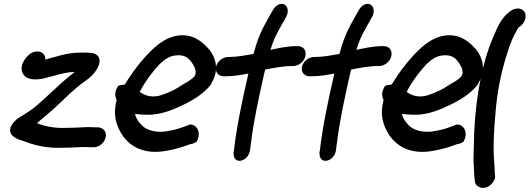

<svg xmlns="http://www.w3.org/2000/svg" viewBox="-20 -739 2686 974"><path d="M94 -370C109 -334 155 -333 192 -339C253 -352 302 -373 359 -374L328 -349C264 -297 205 -233 143 -185C126 -174 112 -164 101 -157C88 -149 55 -134 38 -102L37 -101C12 -48 76 -32 87 -27H89C144 -6 200 11 275 11C315 11 358 9 395 7C417 7 431 7 436 8H450C483 10 510 -15 516 -42C523 -72 503 -88 485 -92L483 -93H465C455 -94 440 -94 418 -94H417C381 -92 337 -90 299 -90C245 -90 205 -100 167 -114C206 -146 250 -184 287 -219L332 -262C359 -286 376 -302 404 -322C424 -336 465 -365 480 -406C497 -451 468 -467 447 -470C438 -471 430 -471 423 -472H385C320 -472 264 -451 210 -437C211 -481 159 -491 125 -460C111 -446 77 -409 94 -370Z M580 -304C559 -273 563 -248 572 -232C559 -183 561 -145 574 -107C605 -19 681 45 805 29C841 24 874 16 906 6L946 -8C961 -10 970 -15 975 -19L976 -18C997 -53 988 -84 972 -97C962 -106 950 -110 934 -105L933 -103L890 -88C873 -82 850 -77 819 -72C763 -65 717 -82 697 -106C682 -122 670 -138 665 -161C680 -159 699 -158 718 -157C774 -154 827 -171 868 -188C924 -213 1004 -249 1051 -312L1052 -316C1096 -387 1071 -450 1043 -486C1018 -515 987 -543 946 -555C864 -576 794 -530 744 -479C699 -435 651 -373 613 -310C597 -309 586 -306 580 -304ZM689 -273C714 -323 756 -378 790 -414C819 -441 841 -455 872 -458C919 -463 939 -443 956 -417C970 -396 980 -372 966 -351C956 -339 933 -324 910 -312C878 -289 838 -269 797 -256C754 -242 714 -253 689 -273Z M1076 -401C1070 -373 1088 -352 1115 -352H1123C1168 -352 1204 -359 1240 -366L1237 -352C1208 -227 1179 -88 1167 23L1164 37L1165 38C1163 102 1244 81 1249 18C1250 4 1252 -2 1256 -34C1267 -124 1294 -250 1318 -356L1325 -386C1359 -393 1418 -404 1458 -404H1467C1493 -404 1522 -424 1529 -454C1535 -480 1522 -505 1491 -505H1482C1439 -505 1388 -494 1352 -486C1367 -537 1379 -559 1407 -610L1431 -652C1448 -683 1438 -708 1423 -716C1409 -724 1382 -719 1365 -689L1341 -647C1308 -588 1289 -550 1267 -469V-468C1267 -468 1265 -467 1265 -465C1228 -459 1183 -450 1145 -450H1138C1109 -450 1082 -427 1076 -401Z M1512 -401C1506 -373 1524 -352 1551 -352H1559C1604 -352 1640 -359 1676 -366L1673 -352C1644 -227 1615 -88 1603 23L1600 37L1601 38C1599 102 1680 81 1685 18C1686 4 1688 -2 1692 -34C1703 -124 1730 -250 1754 -356L1761 -386C1795 -393 1854 -404 1894 -404H1903C1929 -404 1958 -424 1965 -454C1971 -480 1958 -505 1927 -505H1918C1875 -505 1824 -494 1788 -486C1803 -537 1815 -559 1843 -610L1867 -652C1884 -683 1874 -708 1859 -716C1845 -724 1818 -719 1801 -689L1777 -647C1744 -588 1725 -550 1703 -469V-468C1703 -468 1701 -467 1701 -465C1664 -459 1619 -450 1581 -450H1574C1545 -450 1518 -427 1512 -401Z M1934 -304C1913 -273 1917 -248 1926 -232C1913 -183 1915 -145 1928 -107C1959 -19 2035 45 2159 29C2195 24 2228 16 2260 6L2300 -8C2315 -10 2324 -15 2329 -19L2330 -18C2351 -53 2342 -84 2326 -97C2316 -106 2304 -110 2288 -105L2287 -103L2244 -88C2227 -82 2204 -77 2173 -72C2117 -65 2071 -82 2051 -106C2036 -122 2024 -138 2019 -161C2034 -159 2053 -158 2072 -157C2128 -154 2181 -171 2222 -188C2278 -213 2358 -249 2405 -312L2406 -316C2450 -387 2425 -450 2397 -486C2372 -515 2341 -543 2300 -555C2218 -576 2148 -530 2098 -479C2053 -435 2005 -373 1967 -310C1951 -309 1940 -306 1934 -304ZM2043 -273C2068 -323 2110 -378 2144 -414C2173 -441 2195 -455 2226 -458C2273 -463 2293 -443 2310 -417C2324 -396 2334 -372 2320 -351C2310 -339 2287 -324 2264 -312C2232 -289 2192 -269 2151 -256C2108 -242 2068 -253 2043 -273Z M2487 -562C2411 -396 2385 -162 2384 -7C2382 42 2381 80 2384 111C2385 144 2386 157 2388 173C2390 200 2401 204 2408 208C2428 221 2460 213 2478 189C2485 179 2495 165 2491 150L2490 137C2490 126 2489 111 2487 82C2481 12 2485 -76 2494 -171C2501 -265 2521 -368 2550 -459C2569 -521 2581 -550 2604 -589C2606 -593 2608 -596 2609 -598L2623 -609C2637 -620 2642 -634 2645 -646C2652 -675 2633 -696 2607 -696C2593 -696 2578 -690 2568 -682L2557 -673C2523 -645 2503 -601 2487 -562Z"/></svg>

Font: Stray Cat
Style: ExBlkCnObl
Weight: 1000
Version: Version 1.0